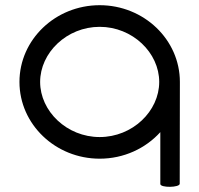

<svg xmlns="http://www.w3.org/2000/svg" viewBox="-20 -605 760 732"><path d="M665.2 95.5 665.8 -292.6C665.8 -454.1 528.6 -585.2 360 -585.2C191.4 -585.2 54.2 -454.1 54.2 -292.6C54.2 -131.1 191.4 0 360 0C452.2 0 535 -39.2 591.2 -101.2C591.2 -70.6 591.2 65.9 591.2 96.5C591.2 111.5 665.2 110.5 665.2 95.5ZM133 -292.6C133 -404.1 234.8 -502.7 360 -502.7C485.2 -502.7 587 -404.1 587 -292.6C587 -181.1 485.2 -82.5 360 -82.5C234.8 -82.5 133 -181.1 133 -292.6Z"/></svg>

Font: Hi.
Style: Regular
Weight: 400
Designer: Mew Too, Robert Jablonski
Foundry: Cannot Into Space Fonts
Version: Version 1.996